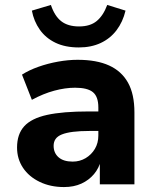

<svg xmlns="http://www.w3.org/2000/svg" viewBox="-20 -746 631 777"><path d="M239 11Q184 11 140.5 -10Q97 -31 73 -67Q49 -103 49 -149Q49 -203 78 -235Q107 -267 170.5 -281Q234 -295 339 -295H395V-216H341Q303 -216 275.5 -212.5Q248 -209 230.5 -202Q213 -195 205 -183.5Q197 -172 197 -156Q197 -127 217 -109.5Q237 -92 274 -92Q303 -92 326.5 -106Q350 -120 364 -143.5Q378 -167 378 -198V-311Q378 -355 356 -373Q334 -391 284 -391Q244 -391 199.5 -379Q155 -367 109 -342L69 -444Q97 -462 135 -475.5Q173 -489 214.5 -496.5Q256 -504 294 -504Q371 -504 421.5 -481Q472 -458 498 -411.5Q524 -365 524 -291V0H384V-99H389Q381 -66 360.5 -41.5Q340 -17 309.5 -3Q279 11 239 11ZM299 -554Q244 -554 204.5 -573Q165 -592 141 -626Q117 -660 109 -703L186 -726Q201 -681 228 -660Q255 -639 300 -639Q345 -639 371.5 -661Q398 -683 414 -726L488 -703Q477 -657 451.5 -623.5Q426 -590 387.5 -572Q349 -554 299 -554Z"/></svg>

Font: Nunito Sans 11pt ExtraBold
Style: Regular
Weight: 800
Version: Version 3.101;gftools[0.9.27]